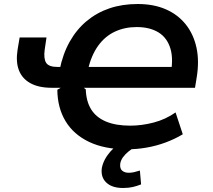

<svg xmlns="http://www.w3.org/2000/svg" viewBox="-20 -735 1061 958"><path d="M614 10Q502 10 424.5 -27Q347 -64 307 -130.5Q267 -197 266 -287L283 -297H238Q173 -297 131.5 -320Q90 -343 74 -385.5Q58 -428 68 -489L78 -548H212L203 -487Q197 -443 210 -422Q223 -401 267 -401H298L277 -384Q293 -465 327.5 -526.5Q362 -588 412.5 -630Q463 -672 526.5 -693.5Q590 -715 667 -715Q747 -715 807.5 -688.5Q868 -662 907 -613Q946 -564 960.5 -496.5Q975 -429 961 -346L953 -297H398L408 -289Q410 -229 435 -189Q460 -149 509 -128.5Q558 -108 630 -108Q687 -108 746.5 -123.5Q806 -139 856 -174L892 -65Q852 -41 806 -24Q760 -7 711 1.5Q662 10 614 10ZM662 -600Q602 -600 553 -577Q504 -554 470 -507Q436 -460 419 -389L399 -401H865L829 -352Q847 -437 830.5 -492Q814 -547 770.5 -573.5Q727 -600 662 -600ZM594 203Q539 203 510.5 176Q482 149 488 104Q496 61 531 21Q566 -19 617 -43L653 0Q637 8 621 21Q605 34 594 49Q583 64 580 81Q577 106 589.5 116.5Q602 127 622 127Q636 127 649 124Q662 121 678 116L684 185Q664 193 643 198Q622 203 594 203Z"/></svg>

Font: Nunito Sans 6pt
Style: Bold Italic
Weight: 700
Italic angle: -9°
Version: Version 3.101;gftools[0.9.27]